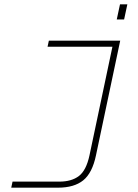

<svg xmlns="http://www.w3.org/2000/svg" viewBox="-20 -718 640 888"><path d="M32 150 38 122H254Q311 122 345 96Q379 70 394 0L500 -502H200L206 -530H536L424 0Q407 82 365 116Q323 150 248 150ZM520 -628 535 -698H569L554 -628Z"/></svg>

Font: Geist Mono Thin
Style: Italic
Weight: 100
Italic angle: -12°
Monospace: yes
Designer: Basement.studio, Andrés Briganti, Mateo Zaragoza
Foundry: Basement.studio, Vercel, Andrés Briganti, Guido Ferreyra, Mateo Zaragoza
Version: Version 1.500; ttfautohint (v1.8.4.7-5d5b)